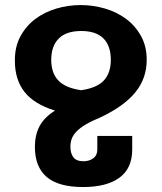

<svg xmlns="http://www.w3.org/2000/svg" viewBox="-20 -547 642 763"><path d="M310.1 196.3Q212.4 196.3 165.5 156.2Q118.7 116.2 118.7 37.1Q118.7 -11.7 137.7 -46.6Q156.7 -81.5 198.7 -107.4Q115.2 -133.3 77.1 -182.1Q39.1 -231 39.1 -305.2Q38.6 -360.8 61 -402.3Q83.5 -443.8 120.1 -471.4Q156.7 -499 203.9 -512.9Q251 -526.9 300.3 -526.9Q349.6 -526.9 396.7 -513.2Q443.8 -499.5 480.7 -472.2Q517.6 -444.8 540.3 -404.1Q563 -363.3 563 -309.1Q563 -235.8 518.1 -180.4Q473.1 -125 379.4 -80.6Q344.7 -66.4 321.5 -52.7Q298.3 -39.1 284.7 -25.1Q271 -11.2 265.4 3.7Q259.8 18.6 259.8 36.1Q259.8 62.5 271.7 78.1Q283.7 93.8 311.5 93.8Q334.5 93.8 350.6 82Q366.7 70.3 366.7 47.4V-6.8H505.4V47.4Q505.4 122.1 454.6 159.2Q403.8 196.3 310.1 196.3ZM302.7 -188.5Q366.2 -197.8 393.3 -227.8Q420.4 -257.8 420.4 -309.1Q420.4 -364.7 391.1 -394.3Q361.8 -423.8 302.7 -423.8Q243.2 -423.8 213.4 -393.8Q183.6 -363.8 183.6 -309.1Q183.6 -256.8 211.9 -227.1Q240.2 -197.3 302.7 -188.5Z"/></svg>

Font: Hack
Style: Bold
Weight: 700
Monospace: yes
Designer: Christopher Simpkins
Foundry: Christopher Simpkins
Version: Version 2.017